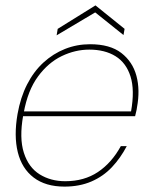

<svg xmlns="http://www.w3.org/2000/svg" viewBox="-20 -680 561 712"><path d="M219 12Q149 12 105 -21.5Q61 -55 46 -115.5Q31 -176 45 -257Q56 -319 80.5 -367Q105 -415 141 -448Q177 -481 221 -498.5Q265 -516 314 -516Q388 -516 430 -483.5Q472 -451 486 -398.5Q500 -346 488 -282Q487 -273 485 -266Q483 -259 481 -249H55L58 -267H466Q480 -346 464 -396.5Q448 -447 408.5 -471.5Q369 -496 311 -496Q259 -496 209 -472Q159 -448 121 -396.5Q83 -345 68 -262L66 -252Q51 -168 68.5 -113.5Q86 -59 127 -33.5Q168 -8 222 -8Q292 -8 343 -42Q394 -76 428 -138H450Q427 -94 395 -60Q363 -26 319 -7Q275 12 219 12ZM190 -549 194 -573 334 -660 442 -573 438 -550 333 -634Z"/></svg>

Font: DM Sans Thin
Style: Italic
Weight: 250
Italic angle: -10°
Designer: Colophon Foundry, Jonny Pinhorn
Foundry: Colophon Foundry
Version: Version 4.004;gftools[0.9.30]